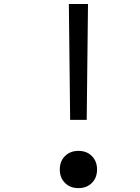

<svg xmlns="http://www.w3.org/2000/svg" viewBox="-20 -937 707 967"><path d="M307.3 -151Q333.3 -177.1 375 -177.1Q416.7 -177.1 442.7 -151Q468.8 -125 468.8 -83.3Q468.8 -41.7 442.7 -15.6Q416.7 10.4 375 10.4Q333.3 10.4 307.3 -15.6Q281.2 -41.7 281.2 -83.3Q281.2 -125 307.3 -151ZM416.7 -333.3H333.3L326.8 -916.7H423.2Z"/></svg>

Font: Monoid
Style: Regular
Weight: 400
Width: 4
Monospace: yes
Designer: Andreas Larsen (@larsenwork)
Version: Version 0.61